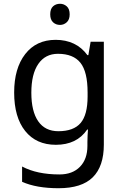

<svg xmlns="http://www.w3.org/2000/svg" viewBox="-20 -757 655 1017"><path d="M275 -546Q328 -546 370.5 -526Q413 -506 443 -465H448L460 -536H530V9Q530 124 471.5 182Q413 240 290 240Q232 240 183.5 231.5Q135 223 97 206V125Q176 167 295 167Q364 167 403.5 126.5Q443 86 443 16V-5Q443 -17 444 -39.5Q445 -62 446 -71H442Q414 -30 372.5 -10Q331 10 276 10Q172 10 113.5 -63Q55 -136 55 -267Q55 -395 113.5 -470.5Q172 -546 275 -546ZM287 -472Q220 -472 183 -418.5Q146 -365 146 -266Q146 -167 182.5 -114.5Q219 -62 289 -62Q370 -62 407 -105.5Q444 -149 444 -246V-267Q444 -377 406 -424.5Q368 -472 287 -472ZM298 -737Q318 -737 333.5 -723.5Q349 -710 349 -681Q349 -653 333.5 -639Q318 -625 298 -625Q276 -625 261 -639Q246 -653 246 -681Q246 -710 261 -723.5Q276 -737 298 -737Z"/></svg>

Font: Noto Sans Kawi
Style: Regular
Weight: 400
Designer: Fadhl Haqq
Version: Version 1.000